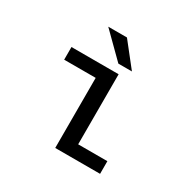

<svg xmlns="http://www.w3.org/2000/svg" viewBox="-152 -847 1014 1005"><g transform="rotate(30 355.0 -344.0)"><path d="M396.5 -76.5H573V0H302V-423.5H111.5V-500H396.5ZM449.5 -547.5H367.5L225 -688.5H338Z"/></g></svg>

Font: League Mono
Style: Regular
Weight: 400
Width: 6
Designer: Tyler Finck
Foundry: The League of Moveable Type / Tyler Finck
Version: Version 2.300;RELEASE